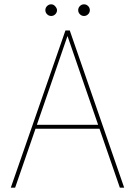

<svg xmlns="http://www.w3.org/2000/svg" viewBox="-20 -869 621 889"><path d="M283 -728H303L555 0H535L368 -483L293 -701H292L217 -483L50 0H30ZM148 -291H437L444 -273H142ZM217 -795Q206 -795 198 -803Q190 -811 190 -822Q190 -833 198 -841Q206 -849 217 -849Q228 -849 236 -839.5Q244 -830 244 -822Q244 -811 236 -803Q228 -795 217 -795ZM369 -795Q358 -795 350 -803Q342 -811 342 -822Q342 -833 350 -841Q358 -849 369 -849Q380 -849 388 -841Q396 -833 396 -822Q396 -811 388 -803Q380 -795 369 -795Z"/></svg>

Font: Murecho Thin
Style: Regular
Weight: 100
Designer: Neil Summerour
Foundry: Positype
Version: Version 1.010